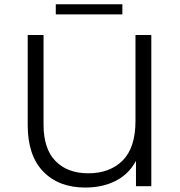

<svg xmlns="http://www.w3.org/2000/svg" viewBox="-20 -862 835 889"><path d="M374.7 6.4Q251.7 6.4 180 -67.9Q108.3 -142.1 108.3 -282.5V-700H181.6V-285.2Q181.6 -172.8 237.2 -116.2Q292.9 -59.6 388.8 -59.6Q488.6 -59.6 548 -118.9Q607.3 -178.2 607.3 -301.8V-700H680.6V0H609.6V-172.6L629.1 -161.1Q598.6 -74.8 532.8 -34.2Q467 6.4 374.7 6.4ZM238.3 -795.2V-842.4H546.6V-795.2Z"/></svg>

Font: Montserrat Alternates Thin
Style: Regular
Weight: 100
Designer: Julieta Ulanovsky
Foundry: Julieta Ulanovsky
Version: Version 9.000